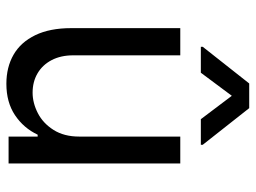

<svg xmlns="http://www.w3.org/2000/svg" viewBox="-118 -664 790 593"><g transform="rotate(90 276.5 -368.0)"><path d="M402.3 -530.3H485.4V0H402.3V-89.8H396.5Q376 -46.4 336.2 -19.8Q296.4 6.8 239.3 6.8Q188 6.8 149.4 -15.4Q110.8 -37.6 89.1 -82.5Q67.4 -127.4 67.4 -193.4V-530.3H151.4V-199.2Q151.4 -161.6 166 -133.3Q180.7 -105 206.8 -89.6Q232.9 -74.2 266.6 -74.2Q298.3 -74.2 329.8 -90.3Q361.3 -106.4 381.8 -138.9Q402.3 -171.4 402.3 -217.8ZM276.4 -689.5 205.1 -593.8H125V-599.6L238.3 -743.2H314.5L427.7 -599.6V-593.8H348.6Z"/></g></svg>

Font: Pretendard
Style: Regular
Weight: 400
Designer: Base glyphs from Inter by Rasmus Andersson; Hangeul glyphs from Noto Sans CJK(Source Han Sans) by Jang Soo-young and Kan
Foundry: Kil Hyung-jin
Version: Version 1.309